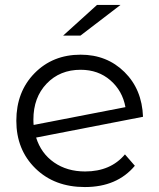

<svg xmlns="http://www.w3.org/2000/svg" viewBox="-20 -751 644 776"><path d="M467 -731 305 -607H235L372 -731ZM324 -58Q427 -58 485 -127L525 -81Q453 5 323 5Q200 5 123 -70.5Q46 -146 46 -263Q46 -380 119.5 -455Q193 -530 306 -530Q412 -530 483 -460Q554 -390 558 -279L126 -195Q146 -131 198.5 -94.5Q251 -58 324 -58ZM306 -469Q222 -469 168.5 -413Q115 -357 115 -268Q115 -253 116 -246L487 -318Q475 -384 426 -426.5Q377 -469 306 -469Z"/></svg>

Font: Montserrat Alternates
Style: Regular
Weight: 400
Designer: Julieta Ulanovsky
Foundry: Julieta Ulanovsky
Version: Version 7.200;PS 007.200;hotconv 1.0.88;makeotf.lib2.5.64775